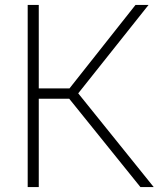

<svg xmlns="http://www.w3.org/2000/svg" viewBox="-20 -760 644 780"><path d="M550.5 0 245 -379 530.5 -740H583.5L292 -373.5V-388L604.5 0ZM92.5 0V-740H137.5V0ZM128.5 -359V-401H270.5V-359Z"/></svg>

Font: Encode Sans Condensed Thin ExtraLight
Style: Regular
Weight: 250
Version: Version 3.002